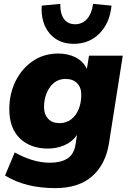

<svg xmlns="http://www.w3.org/2000/svg" viewBox="-20 -779 666 990"><path d="M265 191Q111 191 6 126L56 7Q98 31 144.5 45.5Q191 60 237 60Q292 60 326 39.5Q360 19 369 -31L377 -83Q352 -47 312 -30Q272 -13 227 -13Q137 -13 82.5 -65.5Q28 -118 28 -216Q28 -295 60 -360Q92 -425 149 -464Q206 -503 280 -503Q331 -503 370 -483Q409 -463 428 -424L439 -492H613L542 -41Q525 68 455.5 129.5Q386 191 265 191ZM287 -144Q322 -144 347.5 -164Q373 -184 386 -217Q399 -250 399 -289Q400 -326 378.5 -349Q357 -372 318 -372Q283 -372 258.5 -352Q234 -332 220.5 -299Q207 -266 207 -227Q207 -190 228 -167Q249 -144 287 -144ZM360 -553Q281 -553 235.5 -607Q190 -661 195 -750L291 -759Q290 -708 310 -681Q330 -654 367 -654Q404 -654 428.5 -681Q453 -708 460 -759L555 -750Q546 -660 493 -606.5Q440 -553 360 -553Z"/></svg>

Font: Nunito Sans Black
Style: Italic
Weight: 900
Italic angle: -9°
Designer: Vernon Adams
Foundry: Vernon Adams
Version: Version 3.006; ttfautohint (v1.8.3)